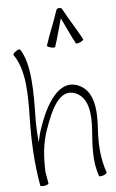

<svg xmlns="http://www.w3.org/2000/svg" viewBox="-109 -1071 689 1138"><g transform="rotate(-10 236.0 -502.5)"><path d="M269 -792C292 -845 310 -899 331 -953C352 -899 370 -845 393 -792C394 -788 406 -788 419 -793C432 -797 442 -804 440 -808C412 -875 376 -939 348 -1006C345 -1012 338 -1015 331 -1014C326 -1016 317 -1013 314 -1006C286 -939 250 -875 222 -808C221 -804 230 -797 243 -793C256 -788 268 -788 269 -792ZM84 -81C88 -161 101 -241 134 -314C184 -425 248 -545 339 -500C415 -461 413 -360 399 -270C384 -178 368 -81 392 6C393 11 405 11 418 8C431 4 441 -2 440 -6C418 -90 420 -178 433 -264C450 -372 456 -494 365 -542C255 -600 161 -465 101 -326C90 -302 82 -277 75 -252C74 -300 76 -349 81 -398C96 -540 115 -718 61 -813C58 -816 47 -814 35 -807C23 -800 15 -791 17 -788C77 -685 61 -534 47 -402C32 -268 27 -132 39 2C39 6 51 9 65 8C78 7 89 2 89 -2C87 -27 85 -52 83 -77C83 -78 84 -80 84 -81Z"/></g></svg>

Font: Nupuram Condensed Thin
Style: Regular
Weight: 100
Width: 3
Designer: Santhosh Thottingal (santhosh.thottingal@gmail.com)
Foundry: SMC
Version: Version 1.000